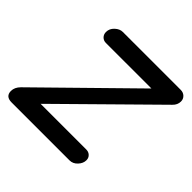

<svg xmlns="http://www.w3.org/2000/svg" viewBox="-193 -836 1001 1001"><g transform="rotate(45 308.0 -335.0)"><path d="M20 0Q-25 0 -25 -40Q-25 -67 -2 -90L484 -567H148Q131 -567 119.5 -578.5Q108 -590 108 -608Q108 -633 128 -651.5Q148 -670 170 -670H597Q616 -670 628.5 -658Q641 -646 641 -628Q641 -603 621 -584L132 -102H468Q486 -102 497.5 -91Q509 -80 509 -63Q509 -40 490.5 -20Q472 0 447 0Z"/></g></svg>

Font: Comic Neue
Style: Bold Italic
Weight: 700
Italic angle: -12°
Designer: Craig Rozynski
Foundry: Craig Rozynski
Version: Version 2.003